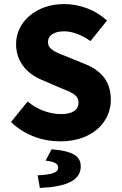

<svg xmlns="http://www.w3.org/2000/svg" viewBox="-20 -683 598 944"><path d="M277 12C434 12 525 -83 525 -192C525 -283 477 -337 396 -369L315 -402C257 -425 216 -438 216 -476C216 -510 247 -529 295 -529C336 -529 381 -512 425 -481L506 -582C450 -634 373 -663 295 -663C157 -663 59 -575 59 -466C59 -372 122 -315 191 -288L274 -252C331 -229 366 -217 366 -179C366 -144 339 -122 280 -122C225 -122 162 -144 116 -184L34 -83C102 -18 189 12 277 12ZM176 241C303 236 377 205 377 136C377 87 343 60 234 51L204 107C249 111 266 123 266 141C266 164 242 175 165 179Z"/></svg>

Font: DAIFUKU Sans
Style: Bold
Weight: 700
Designer: Original font ‘Source Han Sans JP’ : Paul D. Hunt
Foundry: Daifuku
Version: Version 1.000